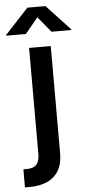

<svg xmlns="http://www.w3.org/2000/svg" viewBox="-111 -799 480 1039"><g transform="rotate(-5 129.0 -280.0)"><path d="M69.3 -545.9H187V33.7Q187.5 90.8 166 128.7Q144.5 166.5 104 185.3Q63.5 204.1 5.4 204.1H-18.6V106H-0.5Q36.6 106 53 87.2Q69.3 68.4 69.3 32.7ZM58.6 -622.6H-48.3V-626.5L79.1 -763.7H177.2L305.2 -626.5V-622.6H197.8L128.4 -707Z"/></g></svg>

Font: Inter Cardless
Style: Medium
Weight: 500
Designer: Rasmus Andersson
Foundry: rsms
Version: Version 4.001;git-9221beed3